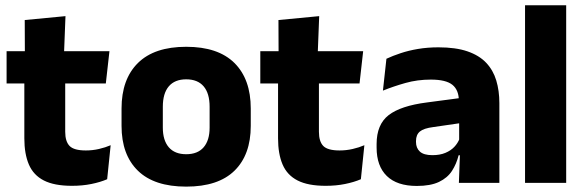

<svg xmlns="http://www.w3.org/2000/svg" viewBox="-20 -680 2177 714"><path d="M247.5 11Q182 11 143.2 -8.8Q104.5 -28.5 87.5 -68Q70.5 -107.5 70.5 -165.5V-440H222.5V-190Q222.5 -154 238.8 -137.2Q255 -120.5 299.5 -120.5Q324 -120.5 348 -126Q372 -131.5 391.5 -140L378.5 -13.5Q353 -2.5 319.8 4.2Q286.5 11 247.5 11ZM4.5 -369.5V-489.5H387L373.5 -369.5ZM72.5 -478.5 72 -605.5 223.5 -620 218 -478.5Z M672.5 14Q553.5 14 492.8 -45.2Q432 -104.5 432 -212V-276.5Q432 -385.5 493 -445.8Q554 -506 672.5 -506Q791 -506 851.8 -445.8Q912.5 -385.5 912.5 -276.5V-212Q912.5 -104.5 852 -45.2Q791.5 14 672.5 14ZM672.5 -106.5Q715 -106.5 737.2 -132.2Q759.5 -158 759.5 -205.5V-283Q759.5 -333 737.2 -359Q715 -385 672.5 -385Q630 -385 607.8 -359Q585.5 -333 585.5 -283V-205.5Q585.5 -158 607.8 -132.2Q630 -106.5 672.5 -106.5Z M1191 11Q1125.5 11 1086.8 -8.8Q1048 -28.5 1031 -68Q1014 -107.5 1014 -165.5V-440H1166V-190Q1166 -154 1182.2 -137.2Q1198.5 -120.5 1243 -120.5Q1267.5 -120.5 1291.5 -126Q1315.5 -131.5 1335 -140L1322 -13.5Q1296.5 -2.5 1263.2 4.2Q1230 11 1191 11ZM948 -369.5V-489.5H1330.5L1317 -369.5ZM1016 -478.5 1015.5 -605.5 1167 -620 1161.5 -478.5Z M1686.5 0 1691 -123 1687.5 -130.5V-284L1686.5 -304Q1686.5 -345 1662.5 -364.5Q1638.5 -384 1582 -384Q1532.5 -384 1488 -371.5Q1443.5 -359 1404 -343L1417 -461.5Q1440.5 -472.5 1469.8 -482.2Q1499 -492 1534.5 -498Q1570 -504 1610.5 -504Q1675 -504 1718.5 -489Q1762 -474 1788 -446.5Q1814 -419 1825.5 -380.8Q1837 -342.5 1837 -296.5V0ZM1530 11.5Q1456.5 11.5 1418.5 -25.5Q1380.5 -62.5 1380.5 -131V-144.5Q1380.5 -217 1425.2 -251.8Q1470 -286.5 1567.5 -299L1699.5 -316.5L1708.5 -224.5L1591.5 -207.5Q1556 -203 1541.5 -191Q1527 -179 1527 -155.5V-152Q1527 -129.5 1541.5 -116.2Q1556 -103 1588 -103Q1616 -103 1636.2 -111.5Q1656.5 -120 1669.5 -133.8Q1682.5 -147.5 1689 -164.5L1710.5 -102.5H1685.5Q1677.5 -70.5 1660.8 -44.5Q1644 -18.5 1612.5 -3.5Q1581 11.5 1530 11.5Z M1932.5 0V-660.5H2085.5V0Z"/></svg>

Font: Anek Bangla Medium
Style: Bold
Weight: 700
Version: Version 1.003